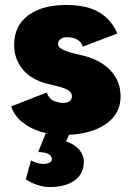

<svg xmlns="http://www.w3.org/2000/svg" viewBox="-20 -532 531 774"><path d="M234 12Q184 12 141 -2Q98 -16 67.5 -41.5Q37 -67 25 -103L168 -159Q179 -132 199 -124.5Q219 -117 234 -117Q250 -117 260 -124Q270 -131 270 -144Q270 -158 256 -167.5Q242 -177 213 -184L172 -194Q105 -211 71 -253Q37 -295 37 -351Q37 -428 93.5 -470Q150 -512 247 -512Q306 -512 346.5 -497.5Q387 -483 413 -457Q439 -431 453 -397L314 -344Q307 -364 290.5 -373Q274 -382 250 -382Q233 -382 223.5 -374Q214 -366 214 -355Q214 -343 228.5 -334.5Q243 -326 273 -318L314 -308Q360 -297 394 -274.5Q428 -252 447 -219Q466 -186 466 -143Q466 -94 437 -59.5Q408 -25 356 -6.5Q304 12 234 12ZM180 222Q156 222 130.5 213.5Q105 205 84 191L105 115Q119 122 131.5 125.5Q144 129 152 129Q169 129 179 124Q189 119 189 110Q189 96 174.5 88.5Q160 81 134 81L164 6H261L246 38Q280 49 299 71Q318 93 318 120Q318 168 281.5 195Q245 222 180 222Z"/></svg>

Font: Figtree Light Black
Style: Regular
Weight: 900
Version: Version 2.000